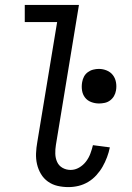

<svg xmlns="http://www.w3.org/2000/svg" viewBox="-20 -755 540 783"><path d="M259 8Q236 8 214.5 3Q193 -2 175.5 -14.5Q158 -27 147 -45.5Q136 -64 131 -85.5Q126 -107 127 -130Q128 -153 132 -175L213 -665H81V-735H302L208 -164Q205 -146 205.5 -128Q206 -110 213 -94.5Q220 -79 235 -70.5Q250 -62 268 -62Q286 -62 302.5 -71.5Q319 -81 330.5 -96Q342 -111 348.5 -128.5Q355 -146 359 -163L428 -154Q424 -134 416.5 -114Q409 -94 398.5 -75.5Q388 -57 373 -40.5Q358 -24 339.5 -13Q321 -2 300.5 3Q280 8 259 8ZM384 -333Q367 -333 351.5 -339Q336 -345 326.5 -357.5Q317 -370 314.5 -386.5Q312 -403 315 -420Q317 -432 322.5 -442.5Q328 -453 338 -460.5Q348 -468 360 -471Q372 -474 383 -474Q400 -474 415.5 -467.5Q431 -461 440.5 -448.5Q450 -436 453 -419.5Q456 -403 453 -386Q451 -374 445 -363.5Q439 -353 429 -345.5Q419 -338 407 -335.5Q395 -333 384 -333Z"/></svg>

Font: Iosevka
Style: Italic
Weight: 400
Italic angle: -9°
Monospace: yes
Designer: Belleve Invis
Foundry: Belleve Invis
Version: Version 32.5.0; ttfautohint (v1.8.4)